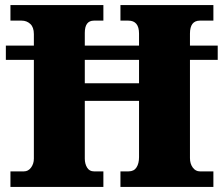

<svg xmlns="http://www.w3.org/2000/svg" viewBox="-20 -734 878 754"><path d="M21 0V-61H74Q91 -61 102 -76Q113 -91 113 -111V-499H3V-555H113V-600Q113 -627 99 -640Q85 -653 65 -653H21V-714H386V-653H349Q313 -653 313 -605V-555H526V-602Q526 -653 484 -653H453V-714H818V-653H765Q726 -653 726 -602V-555H835V-499H726V-113Q726 -91 737 -76Q748 -61 765 -61H818V0H453V-61H485Q506 -61 516 -76.5Q526 -92 526 -117V-338H313V-111Q313 -91 322 -76Q331 -61 349 -61H386V0ZM313 -407H526V-499H313Z"/></svg>

Font: Noto Serif Tamil Black
Style: Regular
Weight: 900
Designer: Indian Type Foundry, Tom Grace, and the Monotype Design Team
Foundry: Monotype Imaging Inc.
Version: Version 2.004; ttfautohint (v1.8.4.7-5d5b)